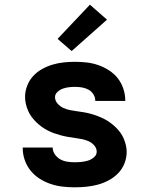

<svg xmlns="http://www.w3.org/2000/svg" viewBox="-20 -792 640 820"><path d="M299 8Q273 8 247 5Q221 2 196 -6.5Q171 -15 149 -29Q127 -43 110.5 -63.5Q94 -84 85.5 -109Q77 -134 77 -160V-162H205Q205 -146 214.5 -132.5Q224 -119 237.5 -111.5Q251 -104 267 -101.5Q283 -99 299 -99Q313 -99 327.5 -100.5Q342 -102 355.5 -106Q369 -110 381 -120Q393 -130 393 -144Q393 -159 382.5 -171Q372 -183 358 -189Q344 -195 329 -198Q314 -201 299 -203Q284 -205 269.5 -207.5Q255 -210 240 -214Q225 -218 211 -223Q197 -228 183.5 -235Q170 -242 157.5 -251Q145 -260 134.5 -270.5Q124 -281 115 -293Q106 -305 100 -319Q94 -333 90.5 -348Q87 -363 87 -378Q87 -402 96 -425.5Q105 -449 121.5 -467Q138 -485 159.5 -497Q181 -509 204.5 -516Q228 -523 252.5 -525.5Q277 -528 301 -528Q327 -528 352 -525Q377 -522 401 -513.5Q425 -505 446.5 -491Q468 -477 483.5 -457Q499 -437 507 -412.5Q515 -388 515 -363V-361H387Q387 -376 379 -389Q371 -402 358 -409Q345 -416 330.5 -418.5Q316 -421 301 -421Q288 -421 274.5 -419.5Q261 -418 248.5 -413.5Q236 -409 225.5 -399.5Q215 -390 215 -377Q215 -362 225.5 -350Q236 -338 249.5 -331.5Q263 -325 278 -322Q293 -319 308 -317Q323 -315 338 -312.5Q353 -310 367.5 -306Q382 -302 396.5 -296.5Q411 -291 424 -284.5Q437 -278 449.5 -269Q462 -260 473 -249.5Q484 -239 493 -227Q502 -215 508 -201Q514 -187 517.5 -172.5Q521 -158 521 -143Q521 -118 511.5 -94Q502 -70 484.5 -52Q467 -34 444.5 -22Q422 -10 398 -3.5Q374 3 349 5.5Q324 8 299 8ZM286 -574 226 -626 364 -772 437 -708Z"/></svg>

Font: Iosevka Aile Extrabold
Style: Regular
Weight: 800
Designer: Belleve Invis
Foundry: Belleve Invis
Version: Version 27.3.5; ttfautohint (v1.8.4)